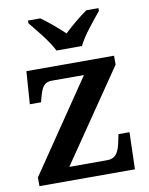

<svg xmlns="http://www.w3.org/2000/svg" viewBox="-86 -829 693 891"><g transform="rotate(-10 261.0 -383.0)"><path d="M214 -606H334C355 -651 409 -715 440 -753V-766H383C351 -744 304 -705 274 -676C244 -705 198 -744 166 -766H108V-753C139 -715 193 -651 214 -606ZM27 0H477L482 -174H430L424 -145C414 -93 400 -64 357 -64H179L473 -494V-536H60L49 -382H102L106 -398C120 -452 132 -472 170 -472H320L27 -41Z"/></g></svg>

Font: Noto Serif SemiBold
Style: Regular
Weight: 600
Designer: Monotype Design Team
Foundry: Monotype Imaging Inc.
Version: Version 2.013